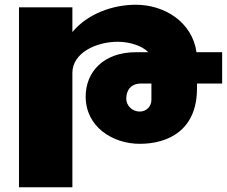

<svg xmlns="http://www.w3.org/2000/svg" viewBox="-20 -578 956 809"><path d="M916 -358H808C790 -484 675 -558 552 -558C453 -558 348 -519 285 -443V-547H60V211H285V-271C285 -355 385 -402 476 -402C530 -402 581 -383 605 -358H553C415 -358 341 -274 341 -171C341 -44 454 28 569 28C688 28 810 -29 810 -205V-226H916ZM618 -157C618 -131 598 -108 569 -108C535 -108 512 -135 512 -162C512 -198 532 -226 574 -226H618Z"/></svg>

Font: Montserrat arm Black
Style: Regular
Weight: 900
Designer: Julieta Ulanovsky
Foundry: Julieta Ulanovsky
Version: Version 6.000;PS 006.000;hotconv 1.0.88;makeotf.lib2.5.64775